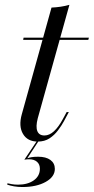

<svg xmlns="http://www.w3.org/2000/svg" viewBox="-20 -569 384 787"><path d="M134.7 11.3Q92.7 11.3 74.2 -20.2Q55.6 -51.6 69.4 -100.8L191.1 -537.9Q209.7 -538.7 228.6 -541.5Q247.6 -544.4 264.5 -549.2L134.7 -83.9Q125.8 -49.2 133.1 -31.5Q140.3 -13.7 162.1 -13.7Q182.3 -13.7 201.2 -31Q220.2 -48.4 237.9 -81.5L253.2 -109.7H262.1L241.9 -71.8Q232.3 -54 217.7 -34.7Q203.2 -15.3 183.1 -2Q162.9 11.3 134.7 11.3ZM75 -405.6 76.6 -414.5H344.4L341.9 -405.6ZM71.8 197.6Q54 197.6 37.5 194.8Q21 191.9 9.7 187.9L10.5 182.3Q17.7 183.9 28.6 185.9Q39.5 187.9 54 187.9Q93.5 187.9 118.5 170.2Q143.5 152.4 143.5 122.6Q143.5 104.8 131.9 94.4Q120.2 83.9 99.2 83.9Q94.4 83.9 89.1 84.3Q83.9 84.7 79.8 85.5L132.3 7.3H139.5L91.9 79.8Q97.6 77.4 108.5 75.4Q119.4 73.4 136.3 73.4Q168.5 73.4 186.7 86.7Q204.8 100 204.8 123.4Q204.8 155.6 167.3 176.6Q129.8 197.6 71.8 197.6Z"/></svg>

Font: Playfair 144pt Light
Style: Italic
Weight: 300
Italic angle: -15.6°
Designer: Claus Eggers Sørensen
Foundry: Claus Eggers Sørensen
Version: Version 2.001;gftools[0.9.30]